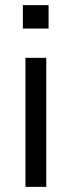

<svg xmlns="http://www.w3.org/2000/svg" viewBox="-20 -727 278 747"><path d="M69 -616V-707H169V-616ZM79 0V-502H160V0Z"/></svg>

Font: Winston
Style: Regular
Weight: 400
Designer: Original fonts by Vernon Adams / Changes by Cristiano Sobral
Foundry: Original fonts by Vernon Adams / Changes by Cristiano Sobral
Version: Version 2.503;July 17, 2020;FontCreator 13.0.0.2655 64-bit